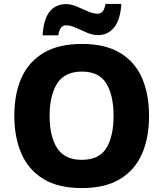

<svg xmlns="http://www.w3.org/2000/svg" viewBox="-20 -949 834 979"><path d="M740 -358Q740 -247 704 -164.5Q668 -82 592 -36Q516 10 397 10Q278 10 202 -36Q126 -82 89.5 -165Q53 -248 53 -359Q53 -470 89.5 -552Q126 -634 202.5 -679.5Q279 -725 398 -725Q516 -725 592 -679.5Q668 -634 704 -551.5Q740 -469 740 -358ZM233 -358Q233 -253 271.5 -193.5Q310 -134 397 -134Q485 -134 522 -193.5Q559 -253 559 -358Q559 -463 522 -523.5Q485 -584 398 -584Q310 -584 271.5 -523.5Q233 -463 233 -358ZM197 -769Q203 -854 234 -891Q265 -928 317 -928Q343 -928 371 -916Q399 -904 427 -891.5Q455 -879 479 -879Q491 -879 501.5 -888.5Q512 -898 518 -929H599Q593 -846 561 -808Q529 -770 481 -770Q452 -770 423 -782.5Q394 -795 367 -807.5Q340 -820 316 -820Q304 -820 293.5 -810.5Q283 -801 277 -769Z"/></svg>

Font: Noto Sans Lao Looped ExtraBold
Style: Regular
Weight: 800
Designer: Mark Frömberg, Ben Mitchell
Foundry: The Fontpad Ltd
Version: Version 1.002; ttfautohint (v1.8.4.7-5d5b)